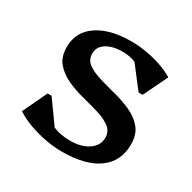

<svg xmlns="http://www.w3.org/2000/svg" viewBox="-120 -617 751 750"><g transform="rotate(30 255.0 -241.5)"><path d="M248 13Q210 13 171 5.5Q132 -2 96.5 -15Q61 -28 34 -46L86 -156H104L202 -19H128L123 -97Q147 -67 179 -53.5Q211 -40 254 -40Q305 -40 336.5 -62Q368 -84 368 -118Q368 -148 345.5 -164.5Q323 -181 288 -191.5Q253 -202 213.5 -212Q174 -222 139.5 -238Q105 -254 82.5 -280.5Q60 -307 60 -351Q60 -419 116 -457.5Q172 -496 268 -496Q302 -496 337 -490Q372 -484 404.5 -473Q437 -462 463 -446L410 -337H392L287 -473H368L373 -395Q355 -418 324 -431Q293 -444 260 -444Q214 -444 186.5 -426.5Q159 -409 159 -379Q159 -350 181.5 -334Q204 -318 239 -307.5Q274 -297 313.5 -287Q353 -277 388 -261Q423 -245 445.5 -218Q468 -191 468 -146Q468 -70 411 -28.5Q354 13 248 13Z"/></g></svg>

Font: Platypi Light
Style: Regular
Weight: 400
Version: Version 1.200